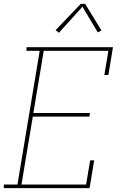

<svg xmlns="http://www.w3.org/2000/svg" viewBox="-30 -981 650 1001"><path d="M-10 0V-19H61L177 -716H108V-735H559L535 -590H514L535 -716H198L144 -392H439L436 -373H141L82 -19H419L440 -145H461L437 0ZM277 -810 260 -824 391 -961H414L499 -822L480 -812L400 -946Z"/></svg>

Font: Iosevka Curly Slab ThEx
Style: Italic
Weight: 100
Width: 7
Italic angle: -9°
Monospace: yes
Designer: Belleve Invis
Foundry: Belleve Invis
Version: Version 11.1.0; ttfautohint (v1.8.3)